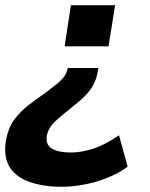

<svg xmlns="http://www.w3.org/2000/svg" viewBox="-56 -524 573 734"><path d="M181 190Q106 190 53 170Q0 150 -22 109.5Q-44 69 -32 6Q-23 -38 -0.5 -68Q22 -98 53 -122Q84 -146 119 -170Q144 -189 160 -202Q176 -215 186 -227Q196 -239 200 -253L203 -264H320L317 -248Q313 -223 301.5 -201Q290 -179 270 -158.5Q250 -138 218 -113Q183 -86 156.5 -61.5Q130 -37 123 -6Q119 19 130 33Q141 47 163.5 53Q186 59 215 59Q257 59 303 43.5Q349 28 399 -7L432 113Q397 139 354 156Q311 173 266 181.5Q221 190 181 190ZM191 -347 215 -504H384L359 -347Z"/></svg>

Font: Nunito Sans 7pt SemiCondensed ExtraBold
Style: Italic
Weight: 800
Width: 4
Italic angle: -9°
Designer: Vernon Adams
Foundry: Vernon Adams
Version: Version 3.101;gftools[0.9.27]